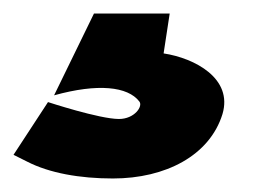

<svg xmlns="http://www.w3.org/2000/svg" viewBox="-33 -34 392 284"><path d="M-13 195 7 205C40 222 85 230 134 230C212 230 277 196 296 135C312 82 255 52 209 45L218 -14H106L47 107C112 89 156 94 173 116C179 123 166 142 143 142C114 142 38 117 38 117Z"/></svg>

Font: Charger Sport
Style: UltNrwObl
Weight: 1000
Designer: Jasper
Foundry: Cannot Into Space Fonts
Version: Version 1.1